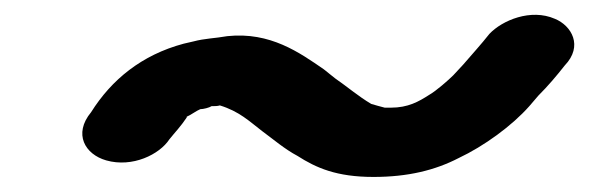

<svg xmlns="http://www.w3.org/2000/svg" viewBox="-20 -410 783 255"><path d="M261 -269C265 -269 269 -269 272 -270C298 -262 311 -249 328 -236C343 -225 358 -212 375 -203C400 -187 427 -175 476 -175C522 -175 558 -184 589 -200C623 -216 660 -243 683 -269L695 -283C708 -296 719 -309 730 -323C755 -349 739 -376 717 -385C685 -399 647 -383 630 -365C619 -351 607 -338 595 -324L582 -310C576 -304 559 -289 550 -284C536 -275 522 -267 499 -267H491C484 -269 479 -270 473 -272C456 -282 441 -295 425 -306L410 -318C378 -340 339 -368 282 -362C265 -359 252 -359 237 -355L224 -352C168 -337 128 -304 101 -261C77 -232 93 -205 121 -197C156 -187 192 -205 205 -225C213 -235 220 -242 228 -254V-255C233 -257 241 -263 246 -265C250 -265 258 -267 261 -269Z"/></svg>

Font: Blanket
Style: SikObl
Weight: 700
Foundry: Cannot Into Space Fonts
Version: Version 0.9